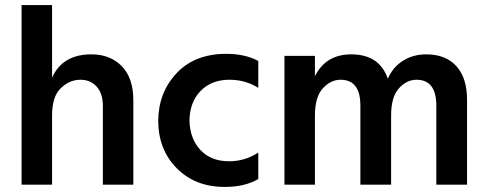

<svg xmlns="http://www.w3.org/2000/svg" viewBox="-20 -727 1918 756"><path d="M505 0H385V-311Q385 -359 360.5 -386Q336 -413 297 -413Q254 -413 219.5 -380Q185 -347 185 -272V0H65V-707H185V-421Q226 -513 340 -513Q414 -513 459.5 -466.5Q505 -420 505 -332Z M997 -22Q944 9 865 9Q748 9 675.5 -65Q603 -139 603 -252Q604 -363 675.5 -439Q747 -515 871 -515Q945 -515 997 -487V-381Q947 -413 883 -413Q813 -413 770 -369Q727 -325 726 -252Q728 -180 769.5 -136Q811 -92 882 -92Q944 -92 997 -126Z M1819 0H1698V-311Q1698 -413 1620 -413Q1581 -413 1550.5 -379Q1520 -345 1520 -272V0H1399V-311Q1399 -413 1321 -413Q1282 -413 1251 -379Q1220 -345 1220 -272V0H1100V-507H1220V-427Q1263 -513 1363 -513Q1474 -513 1507 -417Q1527 -463 1567 -488Q1607 -513 1658 -513Q1735 -513 1777 -466.5Q1819 -420 1819 -334Z"/></svg>

Font: Hind Madurai SemiBold
Style: Regular
Weight: 600
Designer: Jyotish Sonowal
Foundry: Indian Type Foundry
Version: Version 1.001;PS 1.0;hotconv 1.0.86;makeotf.lib2.5.63406; tt